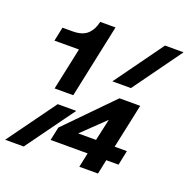

<svg xmlns="http://www.w3.org/2000/svg" viewBox="-157 -831 936 952"><g transform="rotate(20 310.5 -355.0)"><path d="M112.8 -323 160.2 -545.8 31 -545.4 46.4 -619.4H99.8Q151.6 -619.4 177.7 -644Q203.8 -668.6 212.4 -710.4H293.2L211.2 -323ZM370 -454 554.6 -710H652.4L467.8 -454ZM-30.6 0 154 -255H251.8L67.2 0ZM360.8 0 376.8 -76.2H181.4L196.6 -147L431.6 -387H541.2L491.4 -153.4H556L539.8 -76.2H475.2L459.2 0ZM299 -153.4H393L418.6 -268.6Z"/></g></svg>

Font: Geist Mono
Style: Italic
Weight: 400
Italic angle: -12°
Monospace: yes
Designer: Basement.studio, Andrés Briganti, Mateo Zaragoza
Foundry: Basement.studio, Vercel, Andrés Briganti, Guido Ferreyra, Mateo Zaragoza
Version: Version 1.500